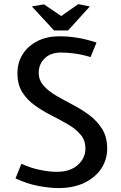

<svg xmlns="http://www.w3.org/2000/svg" viewBox="-20 -920 600 952"><path d="M368 -899.5 425.5 -888 317.5 -769H248L138 -888L198 -898.5L283.5 -840.5ZM269.5 12.5Q227 12.5 169.8 1.8Q112.5 -9 57 -35.5L86 -108Q133.5 -86.5 179.8 -77.2Q226 -68 261.5 -68Q327.5 -68 365.5 -101.8Q403.5 -135.5 403.5 -183.5Q403.5 -225 379 -253.2Q354.5 -281.5 316.2 -303.8Q278 -326 235 -347.8Q192 -369.5 153.5 -396.8Q115 -424 90.8 -462.2Q66.5 -500.5 66.5 -556.5Q66.5 -611 93.2 -652.2Q120 -693.5 166.8 -716.8Q213.5 -740 273.5 -740Q317.5 -740 361 -733.2Q404.5 -726.5 458.5 -709L429 -637Q386 -650 349.2 -654.8Q312.5 -659.5 283 -659.5Q230 -659.5 201 -630Q172 -600.5 172 -560Q172 -522 196.5 -494.8Q221 -467.5 259.5 -445.2Q298 -423 341.5 -400.2Q385 -377.5 423.5 -348.8Q462 -320 486.8 -280Q511.5 -240 511.5 -183Q511.5 -129.5 482.8 -85.2Q454 -41 399.8 -14.2Q345.5 12.5 269.5 12.5Z"/></svg>

Font: Expletus Sans Medium
Style: Regular
Weight: 500
Version: Version 7.500